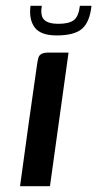

<svg xmlns="http://www.w3.org/2000/svg" viewBox="-20 -641 335 661"><path d="M49 0Q63 -105 78 -211Q93 -317 108 -422Q110 -435 112.5 -443Q115 -451 123 -455.5Q131 -460 148 -460H216L152 0ZM175 -519Q120 -519 99.5 -546.5Q79 -574 85 -621H124Q118 -586 132.5 -572.5Q147 -559 181 -559Q218 -559 234.5 -572Q251 -585 255 -621H295Q289 -565 262.5 -542Q236 -519 175 -519Z"/></svg>

Font: Genos Thin Medium
Style: Italic
Weight: 500
Italic angle: -8°
Version: Version 1.010